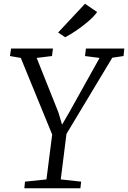

<svg xmlns="http://www.w3.org/2000/svg" viewBox="-20 -1001 681 1021"><path d="M109.5 0 113 -35 227 -47 257.5 -285.5 90.5 -693 33 -703 39 -743H261.5L256.5 -703L175 -693L290.5 -403.5L310 -338L347.5 -402.5L509.5 -693L432 -703L437 -743H641L637 -703L577 -694L333.5 -289L303 -47L411.5 -35L407.5 0ZM326.5 -803 289 -828 432 -981 496.5 -937Q480 -913.5 448.8 -886.8Q417.5 -860 384 -837.5Q350.5 -815 326.5 -803Z"/></svg>

Font: Merriweather Light
Style: Italic
Weight: 300
Italic angle: -7.8°
Designer: Eben Sorkin
Foundry: Eben Sorkin
Version: Version 2.101